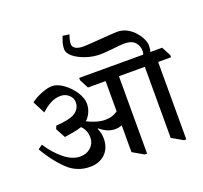

<svg xmlns="http://www.w3.org/2000/svg" viewBox="-167 -1186 1502 1422"><g transform="rotate(-20 583.5 -475.0)"><path d="M518 -985Q502 -941 502 -914Q502 -891 523 -878Q544 -865 585 -865Q609 -865 662 -869Q715 -873 733 -874Q835 -882 855 -882Q897 -882 933 -862.5Q969 -843 995 -811Q1017 -786 1030 -757.5Q1043 -729 1043 -704Q1043 -680 1036 -657H1129L1167 -585V-568H1065V42H1047L960 -8V-568H756V42H738L651 -8V-219H649Q627 -209 598 -209Q567 -209 539 -220.5Q511 -232 479 -258L475 -256Q493 -215 493 -173Q493 -99 447.5 -54.5Q402 -10 328 -10Q223 -10 147.5 -84Q72 -158 12 -262L46 -287Q96 -210 159 -158.5Q222 -107 285 -107Q336 -107 369 -138Q402 -169 402 -212Q402 -274 363 -310Q334 -300 295.5 -293Q257 -286 226 -282L185 -358L195 -383Q299 -390 339 -413Q390 -442 390 -498Q390 -530 363.5 -554.5Q337 -579 299 -579Q258 -579 221 -560Q184 -541 145 -505L95 -603Q129 -629 179 -649Q229 -669 264 -669Q305 -669 352 -635.5Q399 -602 431.5 -553Q464 -504 464 -458Q464 -423 450 -392Q436 -361 412 -338Q442 -322 480.5 -310.5Q519 -299 551 -299Q582 -299 605.5 -306.5Q629 -314 651 -329V-568H512L475 -639V-657H980Q985 -670 985 -684Q985 -725 959 -753.5Q933 -782 875 -782Q846 -782 790 -775Q716 -767 683 -767Q626 -767 570 -786Q514 -805 478.5 -834Q443 -863 443 -893Q443 -928 454 -958.5Q465 -989 466 -992Z"/></g></svg>

Font: Martel
Style: Bold
Weight: 700
Designer: Dan Reynolds
Foundry: Dan Reynolds
Version: Version 1.001; ttfautohint (v1.1) -l 5 -r 5 -G 72 -x 0 -D la